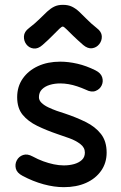

<svg xmlns="http://www.w3.org/2000/svg" viewBox="-20 -763 502 794"><path d="M335 -392Q358 -380 375.5 -387Q393 -394 400.5 -410Q408 -426 402.5 -443.5Q397 -461 375 -472Q337 -491 300 -499.5Q263 -508 229 -508Q177 -508 137 -489.5Q97 -471 74 -438Q51 -405 51 -361Q51 -316 73.5 -288.5Q96 -261 134 -242.5Q172 -224 219 -208Q240 -201 266.5 -191.5Q293 -182 312 -167.5Q331 -153 331 -132Q331 -113 318.5 -101.5Q306 -90 286.5 -84.5Q267 -79 244 -79Q224 -79 202.5 -83.5Q181 -88 159 -96Q137 -104 115 -116Q93 -128 75.5 -122Q58 -116 49.5 -100Q41 -84 45.5 -66Q50 -48 73 -36Q116 -13 160 -1Q204 11 244 11Q296 11 335.5 -6.5Q375 -24 398 -56.5Q421 -89 421 -132Q421 -179 397.5 -209Q374 -239 334.5 -258.5Q295 -278 247 -294Q233 -298 215 -304.5Q197 -311 180 -319Q163 -327 152 -337.5Q141 -348 141 -361Q141 -381 153.5 -393.5Q166 -406 186 -412Q206 -418 229 -418Q246 -418 263.5 -415Q281 -412 299 -406Q317 -400 335 -392ZM100 -647Q80 -632 79 -613Q78 -594 89 -579.5Q100 -565 118.5 -562.5Q137 -560 156 -577Q181 -599 198 -616.5Q215 -634 225.5 -644Q236 -654 240 -653Q244 -653 254.5 -642.5Q265 -632 282.5 -615Q300 -598 324 -577Q343 -561 361 -563.5Q379 -566 390.5 -580.5Q402 -595 401 -613.5Q400 -632 380 -647Q355 -667 338 -684.5Q321 -702 307 -715Q293 -728 277.5 -735.5Q262 -743 240 -743Q219 -743 204 -735.5Q189 -728 175 -715Q161 -702 143.5 -684.5Q126 -667 100 -647Z"/></svg>

Font: Tilt Neon
Style: Regular
Weight: 400
Designer: Andy Clymer
Foundry: Andy Clymer
Version: Version 1.000